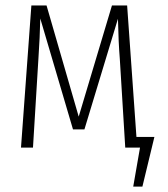

<svg xmlns="http://www.w3.org/2000/svg" viewBox="-20 -542 618 705"><path d="M481 -39.1H546.9L502.9 143.1H469.2L494.1 0H439.9L419.9 -326.2Q415 -385.3 413.1 -473.1L290 -66.9H248L127.9 -474.1Q126.5 -406.2 121.1 -327.1L101.1 0H57.1L95.2 -522H150.9L269 -113.8L391.1 -522H446.8Z"/></svg>

Font: Fira Sans Compressed ExtraLight
Style: Regular
Weight: 250
Width: 1
Designer: Carrois Corporate & Edenspiekermann AG
Foundry: Carrois Corporate GbR & Edenspiekermann AG
Version: Version 4.203;PS 004.203;hotconv 1.0.88;makeotf.lib2.5.64775